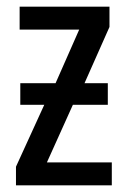

<svg xmlns="http://www.w3.org/2000/svg" viewBox="-20 -557 381 577"><path d="M309 -537V-476L234 -307H304V-242H199L121 -69H316V0H28V-56L113 -242H41V-307H147L218 -468H39V-537Z"/></svg>

Font: Avrile Sans Condensed
Style: Regular
Weight: 400
Width: 3
Designer: Monotype Design Team
Foundry: Monotype Imaging Inc.
Version: Version 2.001;September 10, 2019;FontCreator 11.5.0.2425 64-